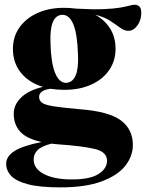

<svg xmlns="http://www.w3.org/2000/svg" viewBox="-20 -558 616 810"><path d="M252 -179Q221 -179 193 -183.5Q167 -180 156 -171Q145 -162 145 -149.5Q145 -134 157 -124.8Q169 -115.5 206.2 -109.5Q243.5 -103.5 319 -97Q440 -87.5 490.2 -49.8Q540.5 -12 540.5 53.5Q540.5 101 508.2 141.8Q476 182.5 408.2 207.5Q340.5 232.5 235 232.5Q148.5 232.5 98.5 219.5Q48.5 206.5 27.2 184Q6 161.5 6 133Q6 102 40 79.8Q74 57.5 155.5 41Q92.5 27.5 65.2 -2.5Q38 -32.5 38 -78Q38 -116.5 69.2 -146.8Q100.5 -177 161 -191.5Q102 -209.5 68.2 -251.2Q34.5 -293 34.5 -351.5Q34.5 -403 62 -442Q89.5 -481 138 -503Q186.5 -525 249.5 -525Q276.5 -525 301.5 -521.5Q373.5 -517.5 418 -519.5Q462.5 -521.5 487.5 -526Q512.5 -530.5 525.8 -534.2Q539 -538 549 -538Q560 -538 568 -530.5Q576 -523 576 -504.5Q576 -473.5 559.8 -450.8Q543.5 -428 521 -428Q504.5 -428 487 -441Q469.5 -454 444.8 -470.2Q420 -486.5 381 -496Q422 -474 444.8 -437.2Q467.5 -400.5 467.5 -352Q467.5 -301 440.2 -261.8Q413 -222.5 364.2 -200.8Q315.5 -179 252 -179ZM260 -208.5Q314.5 -213 309 -328Q304 -498 241.5 -495.5Q188 -492 193 -376.5Q195 -293 212.5 -250.2Q230 -207.5 260 -208.5ZM122 114.5Q122 154 165.8 176.5Q209.5 199 283 199Q359.5 199 395.5 176.2Q431.5 153.5 431.5 119.5Q431.5 83 380.2 70.5Q329 58 221 50.5Q208 49.5 196.5 48Q154.5 59 138.2 75.5Q122 92 122 114.5Z"/></svg>

Font: Newsreader 72pt
Style: Bold
Weight: 700
Designer: Hugues Gentile
Foundry: Production Type
Version: Version 1.003; ttfautohint (v1.8.3)